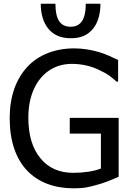

<svg xmlns="http://www.w3.org/2000/svg" viewBox="-20 -1001 707 1035"><path d="M442.4 -981C442.4 -894.5 414.1 -856.9 360.8 -856.9C305.7 -856.9 278.8 -894.5 278.8 -981H199.7C199.7 -925.8 213.4 -879.4 240.2 -846.7C268.6 -812 308.6 -794.9 360.8 -794.9C417.5 -794.9 452.1 -811 481.9 -846.7C507.3 -877.9 521.5 -924.8 521.5 -981ZM377.9 14.2C403.8 14.2 425.8 12.7 444.8 9.3C463.9 5.9 486.3 0.5 512.2 -7.3C540 -15.1 576.2 -28.8 619.6 -48.3V-365.7H356V-280.8H523.9V-92.8C488.3 -77.6 430.7 -69.3 374 -69.3C300.3 -69.3 240.7 -95.7 199.2 -146.5C154.8 -198.7 132.8 -272.5 132.8 -367.2C132.8 -424.8 142.6 -475.6 162.1 -519.5C201.2 -606.9 274.9 -656.7 367.2 -656.7C423.3 -656.7 475.1 -643.6 516.6 -622.6C537.6 -612.8 554.7 -603.5 567.4 -594.7C580.1 -585.4 593.8 -574.2 608.4 -561H616.7V-677.7C601.1 -685.1 583.5 -693.4 564.5 -701.7C545.4 -710 528.3 -715.8 513.7 -720.2C468.8 -733.4 423.8 -740.2 378.9 -740.2C275.9 -740.2 186.5 -704.6 127.4 -640.6C65.4 -573.7 32.2 -480 32.2 -364.3C32.2 -241.7 64.9 -145.5 127 -80.6C187.5 -17.6 273.9 14.2 377.9 14.2Z"/></svg>

Font: SG Kara
Style: Regular
Weight: 400
Designer: Damoon Khanjanzadeh
Version: Version 1.000